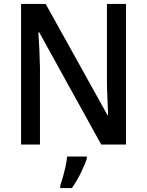

<svg xmlns="http://www.w3.org/2000/svg" viewBox="-20 -734 746 975"><path d="M620 0H494L179 -570H175Q178 -527 180 -480.5Q182 -434 183 -388V0H87V-714H212L526 -149H529Q528 -188 525.5 -236Q523 -284 523 -327V-714H620ZM421 71Q411 102 390 145Q369 188 345 221H286V209Q292 191 299.5 164.5Q307 138 313 110Q319 82 321 61H421Z"/></svg>

Font: Noto Sans Gurmukhi UI SemiCondensed Medium
Style: Regular
Weight: 500
Width: 4
Designer: Jelle Bosma - Monotype Design Team
Foundry: Monotype Imaging Inc.
Version: Version 2.004; ttfautohint (v1.8.4.7-5d5b)